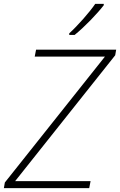

<svg xmlns="http://www.w3.org/2000/svg" viewBox="-28 -970 619 990"><path d="M329 -798V-790H357C410 -833 474 -900 507 -943V-950H463C434 -907 372 -837 329 -798ZM-8 0H432L439 -36H50L566 -685L571 -714H158L151 -678H513L-3 -29Z"/></svg>

Font: Noto Sans ExtraLight
Style: Italic
Weight: 200
Italic angle: -12°
Designer: Monotype Design Team
Foundry: Monotype Imaging Inc.
Version: Version 2.013